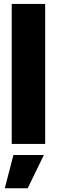

<svg xmlns="http://www.w3.org/2000/svg" viewBox="-20 -748 296 998"><path d="M214.8 -727.5V0H41V-727.5ZM4.9 230.5 49.8 57.6H208L124 230.5Z"/></svg>

Font: Inter Tight ExtraBold
Style: Regular
Weight: 800
Designer: Rasmus Andersson
Foundry: rsms
Version: Version 3.004; ttfautohint (v1.8.4.7-5d5b)